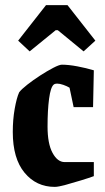

<svg xmlns="http://www.w3.org/2000/svg" viewBox="-20 -720 410 751"><path d="M194 11Q122 11 76 -44.5Q30 -100 30 -204Q30 -252 37.5 -294.5Q45 -337 55 -359Q64 -371 87 -389Q110 -407 137 -424.5Q164 -442 188 -454.5Q212 -467 222 -467Q248 -467 282.5 -460.5Q317 -454 347 -445L344 -301H268L252 -377Q242 -383 228 -388Q214 -393 203 -393Q195 -393 190 -389Q178 -379 172 -334Q166 -289 166 -225Q166 -158 185.5 -122Q205 -86 233 -86H347V-31Q328 -24 297 -14.5Q266 -5 237 3Q208 11 194 11ZM96 -519 51 -561 160 -700H244L353 -561L307 -519L206 -602H198Z"/></svg>

Font: Grenze Gotisch
Style: Bold
Weight: 700
Designer: Renata Polastri
Foundry: Omnibus-Type
Version: Version 1.001